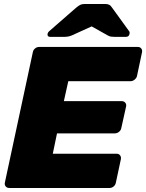

<svg xmlns="http://www.w3.org/2000/svg" viewBox="-20 -933 726 953"><path d="M26 0Q15 0 8.5 -7.5Q2 -15 4 -26L143 -674Q145 -685 154 -692.5Q163 -700 174 -700H664Q675 -700 681 -692.5Q687 -685 685 -674L660 -556Q658 -546 648.5 -538Q639 -530 628 -530H319L297 -431H584Q595 -431 601.5 -423.5Q608 -416 606 -405L582 -297Q580 -286 570.5 -278.5Q561 -271 550 -271H263L242 -170H559Q570 -170 576 -162Q582 -154 580 -143L555 -26Q553 -15 544 -7.5Q535 0 524 0ZM229 -750Q214 -750 216 -765Q218 -773 224 -778L357 -894Q370 -905 378.5 -909Q387 -913 397 -913H505Q515 -913 522.5 -909Q530 -905 537 -894L621 -778Q625 -773 623 -765Q620 -750 605 -750H550Q540 -750 532 -751Q524 -752 515 -757L435 -802L336 -757Q326 -753 317 -751.5Q308 -750 299 -750Z"/></svg>

Font: Rubik Light ExtraBold
Style: Italic
Weight: 800
Italic angle: -12°
Version: Version 2.104